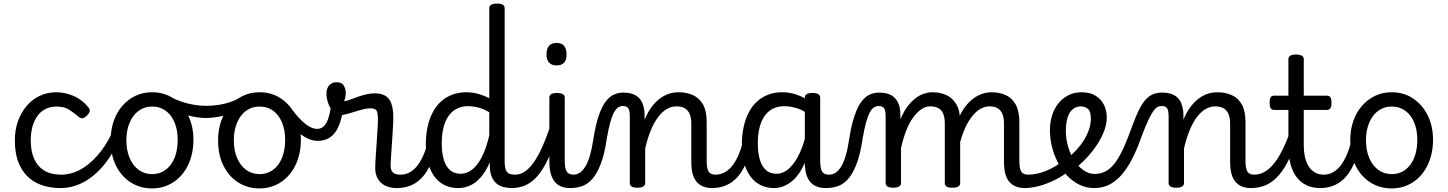

<svg xmlns="http://www.w3.org/2000/svg" viewBox="-20 -1035 8098 1074"><path d="M321 17Q196 17 129.5 -52.5Q63 -122 63 -249Q63 -308 80.5 -357Q98 -406 129 -442.5Q160 -479 202.5 -499Q245 -519 296 -519Q342 -519 390 -499Q438 -479 474 -435Q485 -421 482 -411.5Q479 -402 468 -390Q455 -377 444 -374Q433 -371 421 -381Q393 -404 366.5 -421.5Q340 -439 296 -439Q263 -439 236 -426Q209 -413 190.5 -388Q172 -363 162 -328Q152 -293 152 -249Q152 -189 171 -146.5Q190 -104 227.5 -81Q265 -58 321 -58Q335 -58 342.5 -46.5Q350 -35 350 -20.5Q350 -6 343 5.5Q336 17 321 17Z M318 17Q309 17 304.5 5.5Q300 -6 300 -20.5Q300 -35 305.5 -46.5Q311 -58 321 -58Q377 -58 428 -85.5Q479 -113 524.5 -164.5Q570 -216 606 -290Q611 -299 623 -295.5Q635 -292 644.5 -282.5Q654 -273 649 -264Q613 -174 560.5 -111Q508 -48 446.5 -15.5Q385 17 318 17Z M831 19Q764 19 711.5 -14.5Q659 -48 629 -108Q599 -168 599 -250Q599 -309 616 -358Q633 -407 664.5 -443Q696 -479 738 -499Q780 -519 831 -519Q898 -519 950 -484.5Q1002 -450 1032 -390Q1062 -330 1062 -253Q1062 -205 1051 -163.5Q1040 -122 1019.5 -88.5Q999 -55 970.5 -31Q942 -7 906.5 6Q871 19 831 19ZM831 -61Q863 -61 889.5 -74.5Q916 -88 935 -113.5Q954 -139 964 -174.5Q974 -210 974 -253Q974 -308 956.5 -350Q939 -392 907 -415.5Q875 -439 831 -439Q799 -439 772.5 -425.5Q746 -412 727 -387Q708 -362 697.5 -327.5Q687 -293 687 -250Q687 -194 705 -151.5Q723 -109 755.5 -85Q788 -61 831 -61Z M1131 -375Q1085 -375 1029.5 -390Q974 -405 909 -439Q900 -444 898 -455Q896 -466 899.5 -477.5Q903 -489 911.5 -494.5Q920 -500 931 -494Q961 -478 995 -466.5Q1029 -455 1064.5 -449Q1100 -443 1134 -443Q1167 -443 1201 -448Q1235 -453 1265.5 -463Q1296 -473 1316 -486Q1329 -495 1339.5 -485.5Q1350 -476 1351.5 -460Q1353 -444 1337 -433Q1290 -403 1235.5 -389Q1181 -375 1131 -375Z M1432 19Q1365 19 1312.5 -14.5Q1260 -48 1230 -108Q1200 -168 1200 -250Q1200 -309 1217 -358Q1234 -407 1265.5 -443Q1297 -479 1339 -499Q1381 -519 1432 -519Q1499 -519 1551 -484.5Q1603 -450 1633 -390Q1663 -330 1663 -253Q1663 -205 1652 -163.5Q1641 -122 1620.5 -88.5Q1600 -55 1571.5 -31Q1543 -7 1507.5 6Q1472 19 1432 19ZM1432 -61Q1464 -61 1490.5 -74.5Q1517 -88 1536 -113.5Q1555 -139 1565 -174.5Q1575 -210 1575 -253Q1575 -308 1557.5 -350Q1540 -392 1508 -415.5Q1476 -439 1432 -439Q1400 -439 1373.5 -425.5Q1347 -412 1328 -387Q1309 -362 1298.5 -327.5Q1288 -293 1288 -250Q1288 -194 1306 -151.5Q1324 -109 1356.5 -85Q1389 -61 1432 -61Z M1757 -247Q1730 -247 1700 -260.5Q1670 -274 1636.5 -307.5Q1603 -341 1565 -399Q1555 -413 1561.5 -426.5Q1568 -440 1581.5 -443.5Q1595 -447 1606 -432Q1637 -390 1663.5 -364Q1690 -338 1712.5 -326Q1735 -314 1753 -314Q1774 -314 1789 -326.5Q1804 -339 1814.5 -367.5Q1825 -396 1832 -444Q1833 -458 1844.5 -466Q1856 -474 1870 -473.5Q1884 -473 1893.5 -464.5Q1903 -456 1901 -438Q1893 -373 1875 -330.5Q1857 -288 1827.5 -267.5Q1798 -247 1757 -247Z M2200 17Q2174 17 2151.5 10Q2129 3 2113 -11Q2097 -25 2088 -46Q2079 -67 2079 -95Q2079 -121 2081.5 -156.5Q2084 -192 2086.5 -231Q2089 -270 2091.5 -307Q2094 -344 2094 -371Q2094 -406 2085.5 -417.5Q2077 -429 2054 -429Q2028 -429 1994.5 -419Q1961 -409 1929 -399.5Q1897 -390 1877 -390Q1859 -390 1843 -409Q1827 -428 1816.5 -456Q1806 -484 1806 -511Q1806 -529 1812.5 -543.5Q1819 -558 1831.5 -566.5Q1844 -575 1864 -575Q1892 -575 1903 -556.5Q1914 -538 1914 -514Q1914 -502 1911.5 -490.5Q1909 -479 1905 -469Q1914 -469 1932.5 -475.5Q1951 -482 1975 -491Q1999 -500 2025.5 -506.5Q2052 -513 2076 -513Q2111 -513 2134 -500Q2157 -487 2168.5 -457.5Q2180 -428 2180 -377Q2180 -350 2177.5 -312Q2175 -274 2172.5 -234.5Q2170 -195 2167.5 -161Q2165 -127 2165 -107Q2165 -84 2177.5 -71Q2190 -58 2219 -58Q2233 -58 2240 -46.5Q2247 -35 2245.5 -20.5Q2244 -6 2233 5.5Q2222 17 2200 17Z M2201 17Q2187 17 2180.5 5.5Q2174 -6 2175.5 -20.5Q2177 -35 2188 -46.5Q2199 -58 2220 -58Q2245 -58 2267 -68.5Q2289 -79 2308.5 -101Q2328 -123 2344.5 -158Q2361 -193 2374 -244Q2377 -258 2390 -261.5Q2403 -265 2414.5 -259Q2426 -253 2423 -238Q2412 -173 2392 -125Q2372 -77 2344 -45.5Q2316 -14 2280 1.5Q2244 17 2201 17Z M2543 17Q2488 17 2447.5 -11Q2407 -39 2384.5 -94Q2362 -149 2362 -229Q2362 -281 2372 -326Q2382 -371 2400.5 -406.5Q2419 -442 2446.5 -467Q2474 -492 2510 -505.5Q2546 -519 2589 -519Q2622 -519 2654.5 -510Q2687 -501 2717 -486V-989Q2717 -1002 2727.5 -1008.5Q2738 -1015 2760 -1015Q2782 -1015 2792.5 -1008.5Q2803 -1002 2803 -989V-133Q2803 -90 2815 -74Q2827 -58 2861 -58Q2872 -58 2877 -46.5Q2882 -35 2880.5 -20.5Q2879 -6 2870 5.5Q2861 17 2843 17Q2817 17 2795.5 11Q2774 5 2758 -8Q2742 -21 2732 -43Q2722 -65 2720 -98V-127Q2697 -75 2669 -43Q2641 -11 2609 3Q2577 17 2543 17ZM2556 -63Q2590 -63 2619.5 -85Q2649 -107 2674 -154.5Q2699 -202 2717 -278V-407Q2685 -426 2655.5 -433.5Q2626 -441 2599 -441Q2571 -441 2548 -432.5Q2525 -424 2507 -407Q2489 -390 2476.5 -365Q2464 -340 2457.5 -306.5Q2451 -273 2451 -232Q2451 -183 2461.5 -145Q2472 -107 2495.5 -85Q2519 -63 2556 -63Z M2842 17Q2828 17 2821.5 5.5Q2815 -6 2816.5 -20.5Q2818 -35 2829 -46.5Q2840 -58 2861 -58Q2888 -58 2913 -73.5Q2938 -89 2963 -123Q2988 -157 3013 -212.5Q3038 -268 3064 -348Q3069 -362 3081.5 -362Q3094 -362 3104 -353.5Q3114 -345 3110 -332Q3086 -240 3058.5 -174Q3031 -108 2999 -65.5Q2967 -23 2928.5 -3Q2890 17 2842 17Z M3170 17Q3143 17 3121.5 9Q3100 1 3085 -16Q3070 -33 3061.5 -61Q3053 -89 3053 -130V-489Q3053 -502 3063.5 -508.5Q3074 -515 3095 -515Q3117 -515 3128 -508.5Q3139 -502 3139 -489V-136Q3139 -93 3150 -75.5Q3161 -58 3189 -58Q3203 -58 3210 -46.5Q3217 -35 3215 -20.5Q3213 -6 3202 5.5Q3191 17 3170 17ZM3094 -669Q3066 -669 3051.5 -684.5Q3037 -700 3037 -731Q3037 -763 3051.5 -779Q3066 -795 3094 -795Q3121 -795 3135 -779Q3149 -763 3149 -731Q3150 -700 3135.5 -684.5Q3121 -669 3094 -669Z M3170 17Q3161 17 3156 5.5Q3151 -6 3152.5 -20.5Q3154 -35 3162 -46.5Q3170 -58 3186 -58Q3207 -58 3224 -69.5Q3241 -81 3255 -104.5Q3269 -128 3280 -165.5Q3291 -203 3299 -256Q3312 -339 3330 -390.5Q3348 -442 3370 -469.5Q3392 -497 3416.5 -507Q3441 -517 3466 -517Q3478 -517 3482.5 -505.5Q3487 -494 3485 -479.5Q3483 -465 3477.5 -453.5Q3472 -442 3463 -442Q3451 -442 3439 -435Q3427 -428 3415.5 -408Q3404 -388 3394 -352Q3384 -316 3374 -258Q3361 -170 3339.5 -115.5Q3318 -61 3291.5 -32Q3265 -3 3234 7Q3203 17 3170 17Z M3964 17Q3937 17 3915.5 9Q3894 1 3878.5 -16Q3863 -33 3855 -61Q3847 -89 3847 -130V-343Q3847 -374 3838.5 -395.5Q3830 -417 3812 -428.5Q3794 -440 3763 -440Q3735 -440 3709 -424.5Q3683 -409 3660.5 -379Q3638 -349 3620 -305Q3602 -261 3589 -204V-11Q3589 2 3578 8.5Q3567 15 3545 15Q3524 15 3513.5 8.5Q3503 2 3503 -11V-385Q3503 -415 3495 -428.5Q3487 -442 3463 -442Q3448 -442 3441 -453.5Q3434 -465 3434 -479.5Q3434 -494 3442 -505.5Q3450 -517 3465 -517Q3495 -517 3516.5 -510Q3538 -503 3552 -489.5Q3566 -476 3574 -456.5Q3582 -437 3585 -412L3586 -366Q3603 -407 3624.5 -436Q3646 -465 3671 -483.5Q3696 -502 3722 -510.5Q3748 -519 3775 -519Q3820 -519 3856 -503Q3892 -487 3912.5 -450.5Q3933 -414 3933 -352V-136Q3933 -93 3943.5 -75.5Q3954 -58 3982 -58Q3996 -58 4003 -46.5Q4010 -35 4008.5 -20.5Q4007 -6 3996 5.5Q3985 17 3964 17Z M3963 17Q3949 17 3942.5 5.5Q3936 -6 3937.5 -20.5Q3939 -35 3950 -46.5Q3961 -58 3982 -58Q4007 -58 4029 -68.5Q4051 -79 4070.5 -101Q4090 -123 4106.5 -158Q4123 -193 4136 -244Q4139 -258 4152 -261.5Q4165 -265 4176.5 -259Q4188 -253 4185 -238Q4174 -173 4154 -125Q4134 -77 4106 -45.5Q4078 -14 4042 1.5Q4006 17 3963 17Z M4310 17Q4256 17 4215.5 -11Q4175 -39 4152.5 -94Q4130 -149 4130 -229Q4130 -281 4140 -326Q4150 -371 4168.5 -406.5Q4187 -442 4214.5 -467Q4242 -492 4277 -505.5Q4312 -519 4355 -519Q4398 -519 4438 -505Q4478 -491 4516 -464V-386Q4475 -418 4438 -429.5Q4401 -441 4367 -441Q4339 -441 4316 -432.5Q4293 -424 4275 -407Q4257 -390 4244.5 -365Q4232 -340 4225.5 -306.5Q4219 -273 4219 -232Q4219 -181 4230 -143Q4241 -105 4264 -84Q4287 -63 4324 -63Q4362 -63 4396.5 -95Q4431 -127 4457.5 -188Q4484 -249 4499 -335L4517 -266Q4505 -169 4473.5 -106Q4442 -43 4399 -13Q4356 17 4310 17ZM4598 17Q4572 17 4550.5 9Q4529 1 4513.5 -16Q4498 -33 4490 -61Q4482 -89 4482 -130V-488Q4482 -502 4492.5 -508.5Q4503 -515 4525 -515Q4546 -515 4557 -508.5Q4568 -502 4568 -489V-136Q4568 -93 4578.5 -75.5Q4589 -58 4617 -58Q4629 -58 4634.5 -46.5Q4640 -35 4638.5 -20.5Q4637 -6 4627 5.5Q4617 17 4598 17Z M4601 17Q4592 17 4587 5.5Q4582 -6 4583.5 -20.5Q4585 -35 4593 -46.5Q4601 -58 4617 -58Q4638 -58 4655 -69.5Q4672 -81 4686 -104.5Q4700 -128 4711 -165.5Q4722 -203 4730 -256Q4743 -339 4761 -390.5Q4779 -442 4801 -469.5Q4823 -497 4847.5 -507Q4872 -517 4897 -517Q4909 -517 4913.5 -505.5Q4918 -494 4916 -479.5Q4914 -465 4908.5 -453.5Q4903 -442 4894 -442Q4882 -442 4870 -435Q4858 -428 4846.5 -408Q4835 -388 4825 -352Q4815 -316 4805 -258Q4792 -170 4770.5 -115.5Q4749 -61 4722.5 -32Q4696 -3 4665 7Q4634 17 4601 17Z M4976 15Q4955 15 4944.5 8.5Q4934 2 4934 -11V-385Q4934 -415 4926 -428.5Q4918 -442 4894 -442Q4878 -442 4870.5 -453.5Q4863 -465 4863 -479.5Q4863 -494 4871.5 -505.5Q4880 -517 4896 -517Q4927 -517 4949 -509.5Q4971 -502 4984.5 -488Q4998 -474 5006 -454.5Q5014 -435 5016 -412L5017 -367Q5034 -410 5056 -439Q5078 -468 5102 -486Q5126 -504 5150 -511.5Q5174 -519 5195 -519Q5239 -519 5274 -503Q5309 -487 5330 -450.5Q5351 -414 5351 -352V-11Q5351 2 5340 8.5Q5329 15 5307 15Q5285 15 5275 8.5Q5265 2 5265 -11V-343Q5265 -375 5257 -396.5Q5249 -418 5231 -429Q5213 -440 5182 -440Q5157 -440 5133 -423.5Q5109 -407 5087 -376.5Q5065 -346 5048.5 -303Q5032 -260 5020 -206V-11Q5020 2 5009 8.5Q4998 15 4976 15ZM5712 17Q5686 17 5664.5 9Q5643 1 5627.5 -16Q5612 -33 5604 -61Q5596 -89 5596 -130V-343Q5596 -374 5588 -395.5Q5580 -417 5562 -428.5Q5544 -440 5514 -440Q5483 -440 5454 -419.5Q5425 -399 5400.5 -360Q5376 -321 5358.5 -266Q5341 -211 5333 -143L5303 -142Q5303 -242 5322 -313.5Q5341 -385 5373.5 -430.5Q5406 -476 5445.5 -497.5Q5485 -519 5527 -519Q5571 -519 5606 -503Q5641 -487 5661.5 -450.5Q5682 -414 5682 -352V-136Q5682 -93 5692.5 -75.5Q5703 -58 5731 -58Q5746 -58 5752.5 -46.5Q5759 -35 5757 -20.5Q5755 -6 5744 5.5Q5733 17 5712 17Z M5712 17Q5693 17 5686.5 5.5Q5680 -6 5684 -20.5Q5688 -35 5700 -46.5Q5712 -58 5731 -58Q5780 -58 5833.5 -80Q5887 -102 5931 -139Q5943 -148 5954 -144Q5965 -140 5971 -129Q5977 -118 5976.5 -105Q5976 -92 5966 -84Q5928 -52 5883 -29.5Q5838 -7 5794 5Q5750 17 5712 17Z M5933 -134Q5952 -148 5969 -164Q5986 -180 6000 -195Q6026 -223 6044 -252.5Q6062 -282 6072 -312Q6082 -342 6082 -370Q6082 -411 6066.5 -425.5Q6051 -440 6022 -440Q6008 -440 6001 -452Q5994 -464 5994.5 -479.5Q5995 -495 6003.5 -507Q6012 -519 6029 -519Q6077 -519 6108.5 -499.5Q6140 -480 6155.5 -448Q6171 -416 6171 -378Q6171 -342 6157 -304.5Q6143 -267 6119.5 -230Q6096 -193 6064 -158Q6043 -135 6019.5 -114Q5996 -93 5970 -74Z M6102 17Q6056 17 6017.5 -2Q5979 -21 5948.5 -53.5Q5918 -86 5896.5 -128Q5875 -170 5864 -215.5Q5853 -261 5853 -305Q5853 -350 5865 -389Q5877 -428 5900.5 -457Q5924 -486 5956.5 -502.5Q5989 -519 6030 -519Q6041 -519 6046.5 -507Q6052 -495 6051.5 -479.5Q6051 -464 6044 -452Q6037 -440 6026 -440Q6011 -440 5998 -434.5Q5985 -429 5974.5 -418.5Q5964 -408 5957 -391.5Q5950 -375 5946 -353.5Q5942 -332 5942 -304Q5942 -257 5955 -213.5Q5968 -170 5990.5 -136Q6013 -102 6042 -82Q6071 -62 6103 -62Q6142 -62 6171.5 -80.5Q6201 -99 6224.5 -134Q6248 -169 6269.5 -218Q6291 -267 6313 -329Q6332 -381 6349.5 -417Q6367 -453 6386 -475Q6405 -497 6427.5 -507Q6450 -517 6479 -517Q6493 -517 6499 -505.5Q6505 -494 6504 -479.5Q6503 -465 6495.5 -453.5Q6488 -442 6476 -442Q6465 -442 6454.5 -436.5Q6444 -431 6432 -414.5Q6420 -398 6405 -366.5Q6390 -335 6370 -283Q6349 -222 6323.5 -167.5Q6298 -113 6266 -71.5Q6234 -30 6193.5 -6.5Q6153 17 6102 17Z M6978 17Q6951 17 6929.5 9Q6908 1 6892.5 -16Q6877 -33 6869 -61Q6861 -89 6861 -130V-343Q6861 -374 6852.5 -395.5Q6844 -417 6826 -428.5Q6808 -440 6777 -440Q6749 -440 6723 -424.5Q6697 -409 6674.5 -379Q6652 -349 6634 -305Q6616 -261 6603 -204V-11Q6603 2 6592 8.5Q6581 15 6559 15Q6538 15 6527.5 8.5Q6517 2 6517 -11V-385Q6517 -415 6509 -428.5Q6501 -442 6477 -442Q6462 -442 6455 -453.5Q6448 -465 6448 -479.5Q6448 -494 6456 -505.5Q6464 -517 6479 -517Q6509 -517 6530.5 -510Q6552 -503 6566 -489.5Q6580 -476 6588 -456.5Q6596 -437 6599 -412L6600 -366Q6617 -407 6638.5 -436Q6660 -465 6685 -483.5Q6710 -502 6736 -510.5Q6762 -519 6789 -519Q6834 -519 6870 -503Q6906 -487 6926.5 -450.5Q6947 -414 6947 -352V-136Q6947 -93 6957.5 -75.5Q6968 -58 6996 -58Q7010 -58 7017 -46.5Q7024 -35 7022.5 -20.5Q7021 -6 7010 5.5Q6999 17 6978 17Z M6977 17Q6963 17 6956.5 5.5Q6950 -6 6951.5 -20.5Q6953 -35 6964 -46.5Q6975 -58 6996 -58Q7023 -58 7049.5 -71.5Q7076 -85 7101.5 -114.5Q7127 -144 7152 -193Q7177 -242 7201 -312Q7206 -326 7219 -326Q7232 -326 7242 -317.5Q7252 -309 7248 -296Q7223 -213 7195 -153.5Q7167 -94 7135 -56.5Q7103 -19 7064 -1Q7025 17 6977 17Z M7366 17Q7322 17 7289 1.5Q7256 -14 7233 -44Q7210 -74 7198.5 -118Q7187 -162 7187 -219V-420H7109Q7094 -420 7088 -429Q7082 -438 7082 -460Q7082 -483 7088 -491.5Q7094 -500 7109 -500H7187V-704Q7187 -717 7197.5 -723.5Q7208 -730 7229 -730Q7251 -730 7262 -723.5Q7273 -717 7273 -704V-500H7400Q7415 -500 7421.5 -491.5Q7428 -483 7428 -460Q7428 -438 7421.5 -429Q7415 -420 7400 -420H7273V-225Q7273 -186 7280 -155.5Q7287 -125 7301 -103.5Q7315 -82 7336 -70Q7357 -58 7385 -58Q7399 -58 7406 -46.5Q7413 -35 7411 -20.5Q7409 -6 7398 5.5Q7387 17 7366 17Z M7365 17Q7351 17 7344.5 5.5Q7338 -6 7339.5 -20.5Q7341 -35 7352 -46.5Q7363 -58 7384 -58Q7409 -58 7431 -68.5Q7453 -79 7472.5 -101Q7492 -123 7508.5 -158Q7525 -193 7538 -244Q7541 -258 7554 -261.5Q7567 -265 7578.5 -259Q7590 -253 7587 -238Q7576 -173 7556 -125Q7536 -77 7508 -45.5Q7480 -14 7444 1.5Q7408 17 7365 17Z M7765 19Q7698 19 7645.5 -14.5Q7593 -48 7563 -108Q7533 -168 7533 -250Q7533 -309 7550 -358Q7567 -407 7598.5 -443Q7630 -479 7672 -499Q7714 -519 7765 -519Q7832 -519 7884 -484.5Q7936 -450 7966 -390Q7996 -330 7996 -253Q7996 -205 7985 -163.5Q7974 -122 7953.5 -88.5Q7933 -55 7904.5 -31Q7876 -7 7840.5 6Q7805 19 7765 19ZM7765 -61Q7797 -61 7823.5 -74.5Q7850 -88 7869 -113.5Q7888 -139 7898 -174.5Q7908 -210 7908 -253Q7908 -308 7890.5 -350Q7873 -392 7841 -415.5Q7809 -439 7765 -439Q7733 -439 7706.5 -425.5Q7680 -412 7661 -387Q7642 -362 7631.5 -327.5Q7621 -293 7621 -250Q7621 -194 7639 -151.5Q7657 -109 7689.5 -85Q7722 -61 7765 -61Z"/></svg>

Font: Playwrite PE
Style: Regular
Weight: 400
Designer: Veronika Burian, José Scaglione
Foundry: TypeTogether
Version: Version 1.002